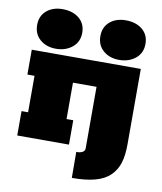

<svg xmlns="http://www.w3.org/2000/svg" viewBox="-103 -878 975 1155"><g transform="rotate(10 384.0 -301.0)"><path d="M710.4 -63Q710.4 3.9 696.3 50.3Q682.1 96.7 648.4 129.9Q614.7 163.1 557.4 178.7Q500 194.3 415.5 194.3L414.6 35.2Q432.1 37.1 449.5 29.8Q466.8 22.5 466.8 4.4V-371.1H322.8V-148.9H363.8V0H47.9V-148.9H87.9V-371.6H44.4V-523.4H710.4ZM185.5 -554.2Q127.4 -554.2 88.9 -587.2Q50.3 -620.1 50.3 -676.3Q50.3 -731.4 88.1 -763.7Q126 -795.9 185.5 -795.9Q247.6 -795.9 286.6 -763.7Q325.7 -731.4 325.7 -676.3Q325.7 -620.1 285.4 -587.2Q245.1 -554.2 185.5 -554.2ZM571.8 -554.2Q513.7 -554.2 475.1 -587.2Q436.5 -620.1 436.5 -676.3Q436.5 -731.4 474.4 -763.7Q512.2 -795.9 571.8 -795.9Q633.8 -795.9 672.9 -763.7Q711.9 -731.4 711.9 -676.3Q711.9 -620.1 671.6 -587.2Q631.3 -554.2 571.8 -554.2Z"/></g></svg>

Font: Bevan
Style: Regular
Weight: 400
Foundry: vernon adams
Version: Version 1.000